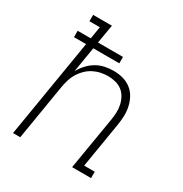

<svg xmlns="http://www.w3.org/2000/svg" viewBox="-171 -863 942 991"><g transform="rotate(30 300.0 -367.5)"><path d="M46 0 143 -586H71V-624H149L161 -697H99V-735H211L192 -624H341V-586H186L161 -435Q174 -459 193 -479.5Q212 -500 235 -513.5Q258 -527 284 -532.5Q310 -538 335 -538Q364 -538 391 -531Q418 -524 439.5 -507.5Q461 -491 474 -467.5Q487 -444 493 -417Q499 -390 498 -361.5Q497 -333 492 -304L448 -38H511V0H398L450 -311Q454 -334 455 -357Q456 -380 451.5 -401.5Q447 -423 436.5 -442.5Q426 -462 409.5 -475Q393 -488 371 -494Q349 -500 326 -500Q304 -500 282 -495.5Q260 -491 239.5 -480.5Q219 -470 202 -453.5Q185 -437 173 -417.5Q161 -398 154.5 -376.5Q148 -355 144 -333L89 0Z"/></g></svg>

Font: Iosevka Slab XLtEx
Style: Italic
Weight: 200
Width: 7
Italic angle: -9°
Monospace: yes
Designer: Belleve Invis
Foundry: Belleve Invis
Version: Version 11.1.0; ttfautohint (v1.8.3)